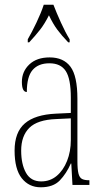

<svg xmlns="http://www.w3.org/2000/svg" viewBox="-20 -786 440 816"><path d="M153 10Q103 10 72.5 -28.5Q42 -67 42 -146Q42 -224 85.5 -261.5Q129 -299 218 -303L281 -306V-371Q281 -451 259.5 -484Q238 -517 190 -517Q143 -517 118.5 -488.5Q94 -460 94 -395Q73 -395 73 -438Q73 -482 104.5 -512Q136 -542 191 -542Q250 -542 279.5 -502.5Q309 -463 309 -366V-103Q309 -66 313.5 -48.5Q318 -31 328.5 -25.5Q339 -20 358 -20H360V0H288L283 -91H281Q262 -48 234 -19Q206 10 153 10ZM155 -15Q193 -15 221 -38.5Q249 -62 265 -102Q281 -142 281 -191V-283L219 -280Q139 -277 104.5 -242.5Q70 -208 70 -146Q70 -88 90.5 -51.5Q111 -15 155 -15ZM98 -619Q115 -648 135 -690Q155 -732 166 -766H207Q220 -732 239 -690Q258 -648 276 -619V-606H270Q242 -635 223.5 -660Q205 -685 188 -721Q170 -685 150.5 -660Q131 -635 104 -606H98Z"/></svg>

Font: Noto Serif Ethiopic ExtraCondensed Thin
Style: Regular
Weight: 100
Width: 2
Designer: Monotype Design Team
Foundry: Monotype Imaging Inc.
Version: Version 2.102; ttfautohint (v1.8.4.7-5d5b)